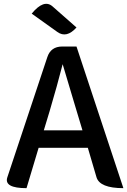

<svg xmlns="http://www.w3.org/2000/svg" viewBox="-20 -979 662 999"><path d="M238 -400 208 -301H409Q380 -400 366 -444Q353 -486 306 -645Q278 -535 238 -400ZM118 0Q0 0 18 -56L226 -681Q244 -737 304 -737H378L622 0Q499 0 482 -57L437 -210H181L118 0ZM378 -836Q326 -778 278 -813L145 -908Q208 -985 253 -946L378 -836Z"/></svg>

Font: Swei Half Moon CJK TC
Style: Medium
Weight: 500
Version: Version 2.125